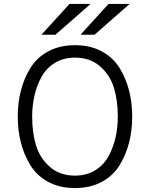

<svg xmlns="http://www.w3.org/2000/svg" viewBox="-20 -941 760 973"><path d="M261 -765H190L332 -921H439ZM459 -765H388L530 -921H637ZM496 -19.5Q438 12 360 12Q282 12 224 -19.5Q166 -51 133.5 -104.5Q101 -158 85.5 -219.5Q70 -281 70 -350Q70 -419 85.5 -480.5Q101 -542 133.5 -595.5Q166 -649 224 -680.5Q282 -712 360 -712Q438 -712 496 -680.5Q554 -649 586.5 -595.5Q619 -542 634.5 -480.5Q650 -419 650 -350Q650 -281 634.5 -219.5Q619 -158 586.5 -104.5Q554 -51 496 -19.5ZM360 -51Q418 -51 461.5 -77.5Q505 -104 529.5 -148.5Q554 -193 565.5 -244Q577 -295 577 -350Q577 -431 557.5 -495.5Q538 -560 487.5 -604.5Q437 -649 360 -649Q302 -649 258.5 -622.5Q215 -596 190.5 -551.5Q166 -507 154.5 -456Q143 -405 143 -350Q143 -269 162.5 -204.5Q182 -140 232.5 -95.5Q283 -51 360 -51Z"/></svg>

Font: Overpass Light
Style: Regular
Weight: 300
Designer: Delve Withrington, Thomas Jockin
Foundry: Delve Fonts
Version: Version 3.000;DELV;Overpass